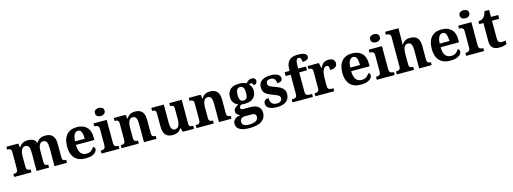

<svg xmlns="http://www.w3.org/2000/svg" viewBox="-5 -1916 8811 3299"><g transform="rotate(-15 4401.0 -267.0)"><path d="M19.9 0V-53H27.7Q50.7 -53 66.5 -57.7Q82.3 -62.4 91.2 -77.4Q100 -92.3 100 -122.1V-420.8Q100 -449 91.2 -463Q82.3 -476.9 66.3 -481.4Q50.2 -485.9 28.2 -485.9H24.7V-536H235L248 -464.9H253Q277.2 -506.9 313.9 -527.9Q350.5 -548.9 412.1 -548.9Q447.6 -548.9 475.8 -540.2Q504 -531.5 524.9 -513.1Q545.7 -494.8 557.1 -464.9H563.4Q585.9 -506.9 625.2 -527.9Q664.5 -548.9 721.6 -548.9Q802 -548.9 846.2 -503.3Q890.4 -457.6 890.4 -355.8V-123.9Q890.4 -93.4 897.8 -78.2Q905.1 -63 920 -58Q934.9 -53 956.9 -53H960.5V0H737.8V-328.8Q737.8 -393.2 720.1 -428.6Q702.4 -464 658.3 -464Q627.2 -464 607.9 -444.4Q588.6 -424.8 579.8 -392.2Q571.1 -359.7 571.1 -320.8V-123.9Q571.1 -93.4 578.5 -78.2Q585.9 -63 600.8 -58Q615.6 -53 637.6 -53H641.2V0H419.1V-328.8Q419.1 -393.2 402.2 -428.6Q385.4 -464 340.8 -464Q308.2 -464 288.8 -442.4Q269.4 -420.8 260.7 -385.5Q252 -350.2 252 -309V-118.3Q252 -90.4 260.9 -76.5Q269.8 -62.6 285.7 -57.8Q301.6 -53 323.6 -53H327.2V0Z M1292.1 10Q1164 10 1098.4 -62.3Q1032.9 -134.6 1032.9 -265.2Q1032.9 -405.7 1097.8 -477.3Q1162.8 -548.9 1281 -548.9Q1390.2 -548.9 1452.6 -488Q1515.1 -427.2 1515.1 -308.2V-256.9H1187.3Q1189.3 -156.6 1224.5 -110.9Q1259.7 -65.2 1327 -65.2Q1378.4 -65.2 1411.5 -89.3Q1444.5 -113.4 1461.3 -147.9Q1475.3 -143.8 1485.1 -132.5Q1494.8 -121.1 1494.8 -104.1Q1494.8 -78.3 1474.1 -51.8Q1453.3 -25.3 1408.8 -7.7Q1364.3 10 1292.1 10ZM1361.9 -320.8Q1361.9 -397.3 1343.8 -440.6Q1325.6 -483.9 1283 -483.9Q1241.4 -483.9 1216.4 -442.1Q1191.4 -400.4 1189.3 -320.8Z M1574.6 0V-53H1587Q1607.3 -53 1623.2 -59Q1639.1 -64.9 1648.5 -80.3Q1658 -95.7 1658 -124.1V-416.1Q1658 -443.2 1648.3 -457.4Q1638.5 -471.7 1622.6 -477.3Q1606.7 -483 1587 -483H1574.8V-536H1810V-123.9Q1810 -95.8 1819.3 -80.3Q1828.5 -64.8 1844.9 -58.9Q1861.3 -53 1881 -53H1892.8V0ZM1729.4 -626.1Q1693.3 -626.1 1668.6 -643.9Q1644 -661.7 1644 -698Q1644 -736.5 1668.6 -753.2Q1693.3 -769.9 1729.4 -769.9Q1764 -769.9 1789.7 -753.2Q1815.4 -736.5 1815.4 -698Q1815.4 -661.7 1789.7 -643.9Q1764 -626.1 1729.4 -626.1Z M1929.9 0V-53H1935.6Q1958.6 -53 1975 -57.7Q1991.5 -62.4 2000.8 -77.4Q2010 -92.3 2010 -122.1V-417.9Q2010 -446.1 2001.3 -460.1Q1992.7 -474 1977 -478.5Q1961.3 -483 1939.3 -483H1934.9V-536H2145.6L2158.6 -464.9H2163.6Q2187.6 -506.4 2223 -527.6Q2258.3 -548.9 2316.7 -548.9Q2396.3 -548.9 2438.8 -503.3Q2481.2 -457.6 2481.2 -355.8V-123.9Q2481.2 -93.4 2488.4 -78.2Q2495.6 -63 2510.3 -58Q2524.9 -53 2546.9 -53H2551.4V0H2329.2V-328.8Q2329.2 -393.2 2312.5 -428.6Q2295.9 -464 2251.7 -464Q2218.3 -464 2198.8 -442.4Q2179.2 -420.8 2170.9 -385.5Q2162.6 -350.2 2162.6 -309V-118.3Q2162.6 -90.4 2171 -76.5Q2179.4 -62.6 2195.1 -57.8Q2210.7 -53 2232.7 -53H2237.2V0Z M2840.7 10Q2754.2 10 2713.5 -38.2Q2672.8 -86.5 2672.8 -187.7V-412.1Q2672.8 -441.5 2666.2 -456.6Q2659.7 -471.7 2645.2 -477.3Q2630.8 -483 2606.5 -483H2602.9V-536H2825.4V-215.9Q2825.4 -173.5 2832.3 -141.7Q2839.2 -109.8 2855.5 -92.3Q2871.8 -74.9 2900.8 -74.9Q2933.2 -74.9 2953.4 -93.6Q2973.6 -112.4 2982.8 -146.6Q2992 -180.8 2992 -227V-419.1Q2992 -448.2 2983.6 -461.7Q2975.2 -475.3 2960.5 -479.1Q2945.8 -483 2926.3 -483H2922.7V-536H3144V-116Q3144 -87.5 3152.6 -73.9Q3161.2 -60.3 3176.5 -56.7Q3191.8 -53 3210.9 -53H3219.2V0H3019.6L2997.9 -71.1H2992.9Q2967.1 -27.9 2929.6 -9Q2892 10 2840.7 10Z M3263.9 0V-53H3269.6Q3292.6 -53 3309 -57.7Q3325.5 -62.4 3334.8 -77.4Q3344 -92.3 3344 -122.1V-417.9Q3344 -446.1 3335.3 -460.1Q3326.7 -474 3311 -478.5Q3295.3 -483 3273.3 -483H3268.9V-536H3479.6L3492.6 -464.9H3497.6Q3521.6 -506.4 3557 -527.6Q3592.3 -548.9 3650.7 -548.9Q3730.3 -548.9 3772.8 -503.3Q3815.2 -457.6 3815.2 -355.8V-123.9Q3815.2 -93.4 3822.4 -78.2Q3829.6 -63 3844.3 -58Q3858.9 -53 3880.9 -53H3885.4V0H3663.2V-328.8Q3663.2 -393.2 3646.5 -428.6Q3629.9 -464 3585.7 -464Q3552.3 -464 3532.8 -442.4Q3513.2 -420.8 3504.9 -385.5Q3496.6 -350.2 3496.6 -309V-118.3Q3496.6 -90.4 3505 -76.5Q3513.4 -62.6 3529.1 -57.8Q3544.7 -53 3566.7 -53H3571.2V0Z M4146.6 235.9Q4029.3 235.9 3970.9 200.6Q3912.5 165.3 3912.5 99.2Q3912.5 64.3 3930 38.9Q3947.5 13.6 3978.1 -1.4Q4008.6 -16.4 4047.4 -20.1Q4021 -30.2 3997.7 -50.4Q3974.4 -70.7 3974.4 -105.6Q3974.4 -138.5 3998 -162.5Q4021.7 -186.5 4063.8 -208.8Q4016.7 -224.5 3986.3 -264Q3955.8 -303.5 3955.8 -363.9Q3955.8 -451.6 4008.3 -500.3Q4060.8 -548.9 4170.5 -548.9Q4208.8 -548.9 4239.6 -541.5Q4270.5 -534.1 4292.6 -521.1Q4306.7 -536.2 4322.1 -549.3Q4337.6 -562.3 4356.9 -570.5Q4376.3 -578.6 4401.2 -578.6Q4434.1 -578.6 4450.9 -561.4Q4467.7 -544.1 4467.7 -520.2Q4467.7 -496.3 4452.6 -478.2Q4437.5 -460.1 4400.2 -460.1Q4400.2 -480.4 4390 -491Q4379.7 -501.6 4365.5 -501.6Q4353.7 -501.6 4344.8 -498.6Q4336 -495.6 4328.3 -492Q4350.5 -471.5 4365.3 -441.6Q4380.1 -411.6 4380.1 -368.1Q4380.1 -289.4 4329.2 -239.3Q4278.3 -189.1 4170.5 -189.1Q4159.6 -189.1 4141.5 -190.3Q4123.4 -191.5 4114.6 -193.5Q4100.8 -187.6 4088.8 -173.5Q4076.9 -159.3 4076.9 -141Q4076.9 -124.7 4089.2 -117Q4101.6 -109.3 4127.8 -109.3H4244.9Q4311.9 -109.3 4354.2 -91Q4396.6 -72.7 4416.9 -38.6Q4437.2 -4.5 4437.2 43.7Q4437.2 132.6 4366 184.3Q4294.8 235.9 4146.6 235.9ZM4149.2 175.9Q4207.9 175.9 4244.8 164.2Q4281.8 152.5 4299.3 130.2Q4316.9 107.9 4316.9 78.1Q4316.9 47.8 4297 32.9Q4277.1 17.9 4236.3 17.9H4120.4Q4100.5 17.9 4079.8 24.6Q4059.2 31.2 4045.2 48.3Q4031.2 65.4 4031.2 97.3Q4031.2 122.2 4044.6 139.9Q4057.9 157.6 4084.4 166.8Q4111 175.9 4149.2 175.9ZM4168.1 -248.1Q4198.2 -248.1 4214.2 -262.3Q4230.2 -276.4 4236.4 -303Q4242.6 -329.5 4242.6 -365Q4242.6 -401.9 4236.2 -429.9Q4229.8 -458 4213.8 -473.4Q4197.7 -488.9 4167.6 -488.9Q4138.5 -488.9 4122 -472.9Q4105.5 -457 4098.8 -428.9Q4092.1 -400.9 4092.1 -364Q4092.1 -311.6 4108.4 -279.9Q4124.7 -248.1 4168.1 -248.1Z M4700.1 10Q4630.4 10 4587.3 -4.3Q4544.2 -18.6 4524.3 -44.5Q4504.4 -70.3 4504.4 -103.5Q4504.4 -131.7 4517.1 -148.2Q4529.9 -164.6 4549.9 -171.5Q4569.9 -178.3 4591.8 -178.3Q4591.8 -116.5 4620.5 -83.9Q4649.2 -51.3 4704.4 -51.3Q4754.5 -51.3 4777.8 -71.9Q4801.1 -92.5 4801.1 -122Q4801.1 -143.6 4789.1 -158.1Q4777.2 -172.7 4750.7 -185.8Q4724.2 -199 4679.8 -214.2Q4623 -234.3 4585.4 -256.4Q4547.9 -278.5 4529.3 -309.9Q4510.8 -341.3 4510.8 -388.9Q4510.8 -469.1 4569.9 -508.5Q4628.9 -547.9 4726.1 -547.9Q4786.3 -547.9 4824 -534.2Q4861.7 -520.6 4879.4 -499Q4897 -477.4 4897 -453Q4897 -420.8 4874.2 -403.4Q4851.3 -386 4803.6 -386Q4803.6 -435.5 4778.5 -462Q4753.4 -488.6 4711.2 -488.6Q4671.8 -488.6 4650.9 -472.1Q4630.1 -455.7 4630.1 -426.5Q4630.1 -394.3 4656.3 -376.2Q4682.5 -358 4751.2 -334.5Q4804.8 -315.9 4842.4 -294.5Q4880.1 -273.1 4899.6 -242.1Q4919.2 -211 4919.2 -162.7Q4919.2 -82.3 4862.3 -36.2Q4805.4 10 4700.1 10Z M4970.9 0V-53H4993.2Q5008 -53 5024.5 -57.4Q5041 -61.9 5052.6 -75.9Q5064.1 -90 5064.1 -118.1V-468.1H4974.9V-536H5064.1V-572.7Q5064.1 -665.7 5113.1 -717.3Q5162 -768.8 5267.8 -768.8Q5332.6 -768.8 5367.4 -758.1Q5402.3 -747.4 5415.5 -731Q5428.7 -714.6 5428.7 -695.9Q5428.7 -676.8 5418.5 -661.1Q5408.3 -645.4 5384.3 -636.3Q5360.3 -627.2 5318.9 -627.2Q5318.9 -643.7 5314.9 -663.4Q5310.9 -683 5301 -697.4Q5291 -711.8 5272 -711.8Q5242.9 -711.8 5229.5 -684.3Q5216.1 -656.8 5216.1 -590.9V-536H5354.2V-468.1H5216.1V-118.1Q5216.1 -90 5227.1 -75.9Q5238.1 -61.9 5254.8 -57.4Q5271.5 -53 5287.1 -53H5334.4V0Z M5378.7 0V-53H5382.8Q5405.8 -53 5422.6 -58Q5439.3 -63 5448.9 -78.5Q5458.4 -94 5458.4 -125V-415Q5458.4 -445 5449.8 -459.5Q5441.2 -474 5425.3 -478.5Q5409.5 -483 5387.5 -483H5383.9V-536H5583.7L5603.9 -440.5H5608.9Q5624.2 -475.7 5643.2 -499.8Q5662.3 -524 5689.6 -535.9Q5716.9 -547.7 5758 -547.7Q5815.4 -547.7 5841.3 -523.2Q5867.2 -498.7 5867.2 -459.7Q5867.2 -414.2 5834.4 -391.8Q5801.6 -369.5 5741.7 -369.5Q5741.7 -397.5 5737.9 -415.7Q5734 -433.8 5724 -443.3Q5713.9 -452.7 5694.5 -452.7Q5672.3 -452.7 5656.5 -436Q5640.7 -419.2 5630.9 -391.8Q5621 -364.5 5616 -333.2Q5611 -302 5611 -273V-120Q5611 -91 5620.2 -76.5Q5629.4 -62 5645.3 -57.5Q5661.2 -53 5680.8 -53H5712.9V0Z M6188.1 10Q6060 10 5994.4 -62.3Q5928.9 -134.6 5928.9 -265.2Q5928.9 -405.7 5993.8 -477.3Q6058.8 -548.9 6177 -548.9Q6286.2 -548.9 6348.6 -488Q6411.1 -427.2 6411.1 -308.2V-256.9H6083.3Q6085.3 -156.6 6120.5 -110.9Q6155.7 -65.2 6223 -65.2Q6274.4 -65.2 6307.5 -89.3Q6340.5 -113.4 6357.3 -147.9Q6371.3 -143.8 6381.1 -132.5Q6390.8 -121.1 6390.8 -104.1Q6390.8 -78.3 6370.1 -51.8Q6349.3 -25.3 6304.8 -7.7Q6260.3 10 6188.1 10ZM6257.9 -320.8Q6257.9 -397.3 6239.8 -440.6Q6221.6 -483.9 6179 -483.9Q6137.4 -483.9 6112.4 -442.1Q6087.4 -400.4 6085.3 -320.8Z M6470.6 0V-53H6483Q6503.3 -53 6519.2 -59Q6535.1 -64.9 6544.5 -80.3Q6554 -95.7 6554 -124.1V-416.1Q6554 -443.2 6544.3 -457.4Q6534.5 -471.7 6518.6 -477.3Q6502.7 -483 6483 -483H6470.8V-536H6706V-123.9Q6706 -95.8 6715.3 -80.3Q6724.5 -64.8 6740.9 -58.9Q6757.3 -53 6777 -53H6788.8V0ZM6625.4 -626.1Q6589.3 -626.1 6564.6 -643.9Q6540 -661.7 6540 -698Q6540 -736.5 6564.6 -753.2Q6589.3 -769.9 6625.4 -769.9Q6660 -769.9 6685.7 -753.2Q6711.4 -736.5 6711.4 -698Q6711.4 -661.7 6685.7 -643.9Q6660 -626.1 6625.4 -626.1Z M6825.7 0V-53H6831.4Q6852.7 -53 6869.4 -57.7Q6886.2 -62.4 6896 -77.4Q6905.9 -92.3 6905.9 -122.1V-645.9Q6905.9 -673 6893.8 -685.8Q6881.7 -698.6 6865.2 -702.8Q6848.8 -707 6834.9 -707H6822.8V-760H7058.5V-587.6Q7058.5 -564.3 7057.8 -540.8Q7057 -517.2 7056 -498Q7055 -478.8 7053.9 -468.3H7060.6Q7073.9 -492 7093.4 -510.1Q7112.8 -528.3 7141.2 -538.6Q7169.6 -548.9 7208.8 -548.9Q7293 -548.9 7335.1 -503.3Q7377.1 -457.6 7377.1 -355.8V-123.9Q7377.1 -93.4 7384.5 -78.2Q7391.9 -63 7406.8 -58Q7421.6 -53 7443.6 -53H7447.2V0H7224.5V-328.8Q7224.5 -393.2 7207 -428.6Q7189.4 -464 7145.2 -464Q7112.4 -464 7093.5 -442.3Q7074.6 -420.5 7066.8 -385.2Q7059 -349.9 7059 -309V-118.3Q7059 -90.4 7067.6 -76.5Q7076.2 -62.6 7091.8 -57.8Q7107.4 -53 7129.4 -53H7133V0Z M7779.1 10Q7651 10 7585.4 -62.3Q7519.9 -134.6 7519.9 -265.2Q7519.9 -405.7 7584.8 -477.3Q7649.8 -548.9 7768 -548.9Q7877.2 -548.9 7939.6 -488Q8002.1 -427.2 8002.1 -308.2V-256.9H7674.3Q7676.3 -156.6 7711.5 -110.9Q7746.7 -65.2 7814 -65.2Q7865.4 -65.2 7898.5 -89.3Q7931.5 -113.4 7948.3 -147.9Q7962.3 -143.8 7972.1 -132.5Q7981.8 -121.1 7981.8 -104.1Q7981.8 -78.3 7961.1 -51.8Q7940.3 -25.3 7895.8 -7.7Q7851.3 10 7779.1 10ZM7848.9 -320.8Q7848.9 -397.3 7830.8 -440.6Q7812.6 -483.9 7770 -483.9Q7728.4 -483.9 7703.4 -442.1Q7678.4 -400.4 7676.3 -320.8Z M8061.6 0V-53H8074Q8094.3 -53 8110.2 -59Q8126.1 -64.9 8135.5 -80.3Q8145 -95.7 8145 -124.1V-416.1Q8145 -443.2 8135.3 -457.4Q8125.5 -471.7 8109.6 -477.3Q8093.7 -483 8074 -483H8061.8V-536H8297V-123.9Q8297 -95.8 8306.3 -80.3Q8315.5 -64.8 8331.9 -58.9Q8348.3 -53 8368 -53H8379.8V0ZM8216.4 -626.1Q8180.3 -626.1 8155.6 -643.9Q8131 -661.7 8131 -698Q8131 -736.5 8155.6 -753.2Q8180.3 -769.9 8216.4 -769.9Q8251 -769.9 8276.7 -753.2Q8302.4 -736.5 8302.4 -698Q8302.4 -661.7 8276.7 -643.9Q8251 -626.1 8216.4 -626.1Z M8650.9 10Q8574.3 10 8533.5 -25.4Q8492.6 -60.7 8492.6 -147.9V-468H8417.7V-519Q8450.2 -519 8475.7 -531.7Q8501.2 -544.4 8516 -560.9Q8531.3 -576.5 8543.2 -601.4Q8555 -626.2 8562 -660.2H8645.2V-536H8773.3V-468H8645.2V-158.2Q8645.2 -113.6 8660.7 -92.5Q8676.1 -71.4 8711.3 -71.4Q8730.5 -71.4 8748.4 -74Q8766.3 -76.6 8782.3 -80.2V-15.3Q8766.4 -7.5 8731.7 1.2Q8697 10 8650.9 10Z"/></g></svg>

Font: Noto Serif Sinhala
Style: Regular
Weight: 400
Designer: Jelle Bosma - Monotype Design Team
Foundry: Monotype Imaging Inc.
Version: Version 2.006